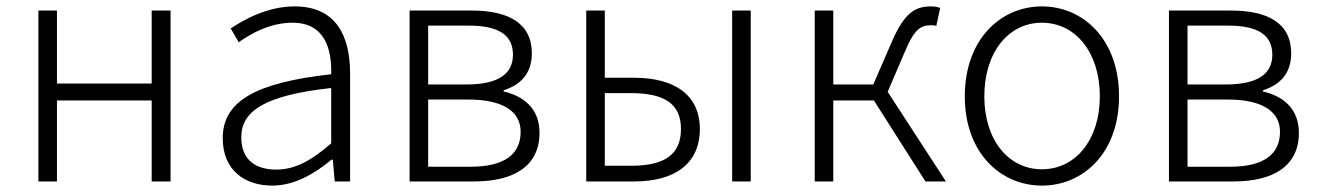

<svg xmlns="http://www.w3.org/2000/svg" viewBox="-20 -567 4125 600"><path d="M100 0H158V-253H454V0H513V-534H454V-306H158V-534H100Z M831 13C900 13 963 -24 1016 -68H1020L1026 0H1074V-338C1074 -456 1029 -547 901 -547C815 -547 741 -505 701 -478L726 -435C764 -462 824 -496 894 -496C995 -496 1017 -414 1015 -335C781 -309 676 -252 676 -135C676 -35 745 13 831 13ZM843 -37C783 -37 734 -64 734 -138C734 -219 805 -269 1015 -292V-119C953 -65 902 -37 843 -37Z M1260 0H1462C1586 0 1666 -48 1666 -152C1666 -231 1612 -268 1554 -281V-285C1605 -301 1642 -336 1642 -400C1642 -494 1570 -534 1454 -534H1260ZM1318 -303V-487H1445C1542 -487 1583 -455 1583 -396C1583 -339 1542 -303 1437 -303ZM1318 -46V-256H1443C1550 -256 1607 -220 1607 -155C1607 -84 1555 -46 1451 -46Z M1812 0H1962C2087 0 2167 -54 2167 -164C2167 -271 2087 -324 1962 -324H1870V-534H1812ZM1870 -49V-276H1952C2057 -276 2108 -242 2108 -164C2108 -84 2057 -49 1952 -49ZM2268 0H2326V-534H2268Z M2526 0H2584V-253H2711L2872 0H2936L2754 -280L2808 -406C2838 -479 2860 -488 2889 -488C2897 -488 2900 -488 2906 -486L2918 -542C2912 -545 2901 -547 2891 -547C2842 -547 2807 -531 2765 -432L2709 -303H2584V-534H2526Z M3236 13C3365 13 3477 -89 3477 -266C3477 -444 3365 -547 3236 -547C3107 -547 2995 -444 2995 -266C2995 -89 3107 13 3236 13ZM3236 -38C3131 -38 3056 -130 3056 -266C3056 -403 3131 -496 3236 -496C3341 -496 3417 -403 3417 -266C3417 -130 3341 -38 3236 -38Z M3633 0H3835C3959 0 4039 -48 4039 -152C4039 -231 3985 -268 3927 -281V-285C3978 -301 4015 -336 4015 -400C4015 -494 3943 -534 3827 -534H3633ZM3691 -303V-487H3818C3915 -487 3956 -455 3956 -396C3956 -339 3915 -303 3810 -303ZM3691 -46V-256H3816C3923 -256 3980 -220 3980 -155C3980 -84 3928 -46 3824 -46Z"/></svg>

Font: Noto Sans TC Light
Style: Regular
Weight: 300
Designer: Ryoko NISHIZUKA 西塚涼子 (kana, bopomofo & ideographs); Paul D. Hunt (Latin, Greek & Cyrillic); Sandoll Communications 산돌커뮤니
Foundry: Adobe
Version: Version 2.004;hotconv 1.0.118;makeotfexe 2.5.65603